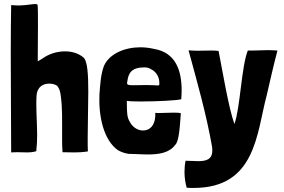

<svg xmlns="http://www.w3.org/2000/svg" viewBox="-20 -748 1398 946"><path d="M35 3C48 2 59 2 69 2C88 2 102 3 116 3C128 3 141 2 159 -3V-7C162 -32 163 -57 163 -82C163 -132 159 -182 159 -233C159 -247 159 -261 160 -275C163 -323 195 -336 222 -336C235 -336 248 -333 255 -329C256 -328 258 -328 259 -327C280 -311 281 -263 284 -230C286 -202 286 -170 286 -137C286 -116 286 -94 286 -73C286 -45 286 -19 288 2C310 2 328 3 346 3C367 3 388 2 413 -2C412 -21 412 -43 412 -66C412 -137 415 -224 415 -298C415 -380 411 -447 392 -464C367 -486 333 -495 300 -495C260 -495 221 -482 191 -461C184 -456 173 -450 166 -446C166 -456 167 -547 167 -622C167 -672 167 -716 165 -724C165 -727 160 -728 153 -728C138 -728 113 -723 105 -723C89 -722 80 -721 70 -721C61 -721 51 -722 35 -723C34 -664 33 -582 33 -493C33 -314 35 -106 35 3Z M613 10C642 10 676 13 710 13C763 13 815 5 843 -34C862 -50 866 -122 871 -190C862 -193 849 -193 834 -193C810 -193 781 -191 760 -191C754 -191 749 -192 745 -192C748 -131 718 -105 685 -105C660 -105 634 -120 620 -147C605 -171 606 -193 605 -233V-251C617 -249 643 -248 674 -248C748 -248 853 -253 873 -259C874 -273 875 -288 875 -302C875 -399 847 -489 739 -507C717 -512 695 -515 672 -515C595 -515 519 -484 492 -423C476 -379 474 -333 470 -284C465 -176 490 -58 561 -8C577 1 594 7 613 10ZM702 -329C673 -329 652 -328 637 -328C612 -328 606 -330 606 -339C606 -342 607 -346 608 -351C613 -387 628 -416 691 -416C706 -416 715 -413 726 -406C750 -394 765 -368 765 -341C765 -330 767 -327 757 -327C749 -327 733 -329 702 -329Z M900 177C912 178 923 178 934 178C1240 178 1244 -90 1294 -278C1310 -347 1326 -419 1347 -499C1331 -500 1315 -501 1300 -501C1264 -501 1233 -498 1201 -499C1169 -419 1164 -217 1135 -137C1106 -217 1076 -401 1057 -497C1045 -499 1032 -499 1018 -499C997 -499 975 -498 953 -498C938 -498 923 -499 909 -500C950 -349 997 -185 1025 -24C1026 -17 1026 -11 1026 -6C1026 38 995 46 957 46C937 46 915 44 894 44C891 60 889 79 889 99C889 126 893 154 900 177Z"/></svg>

Font: HEYCLAY
Style: Regular
Weight: 400
Designer: Marcelo Magalhaes
Foundry: Marcelo Magalhães
Version: Version 1.300;hotconv 1.0.109;makeotfexe 2.5.65596